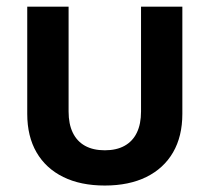

<svg xmlns="http://www.w3.org/2000/svg" viewBox="-20 -556 639 585"><path d="M299.3 9.3Q225.6 9.3 172.6 -16.8Q119.6 -43 91.3 -91.8Q63 -140.6 63 -209V-535.6H189V-216.3Q189 -178.2 201.7 -151.9Q214.4 -125.5 239 -111.8Q263.7 -98.1 299.3 -98.1Q335 -98.1 359.6 -111.8Q384.3 -125.5 397 -151.9Q409.7 -178.2 409.7 -216.3V-535.6H535.6V-209Q535.6 -140.6 507.3 -91.8Q479 -43 426 -16.8Q373 9.3 299.3 9.3Z"/></svg>

Font: Inter 20pt SemiBold
Style: Regular
Weight: 600
Version: Version 4.001;git-66647c0bb